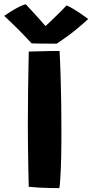

<svg xmlns="http://www.w3.org/2000/svg" viewBox="-74 -910 450 938"><path d="M216 9Q196.5 9 169.8 8.5Q143 8 115.8 6.5Q88.5 5 66.5 2.5Q65.5 -30 64.5 -80.8Q63.5 -131.5 62.8 -189Q62 -246.5 62 -298.5Q62 -378.5 63.2 -469.5Q64.5 -560.5 66.5 -658Q75 -658.5 93.5 -658.8Q112 -659 135.2 -659.8Q158.5 -660.5 180.2 -660.8Q202 -661 217 -661Q220 -607.5 222 -542.2Q224 -477 225 -409Q226 -341 226 -278.5Q226 -247.5 225.8 -214Q225.5 -180.5 225 -147.5Q224.5 -114.5 223 -84.5Q221.5 -54.5 220 -30.2Q218.5 -6 216 9ZM251 -883.5Q264 -878.5 280.5 -868.8Q297 -859 313.2 -848.2Q329.5 -837.5 341.5 -828.5Q353.5 -819.5 357 -817Q298 -763.5 258.2 -735Q218.5 -706.5 202.5 -696.5Q191.5 -696.5 168.5 -696.8Q145.5 -697 121 -697.2Q96.5 -697.5 80.5 -698Q48.5 -733 15.8 -765.8Q-17 -798.5 -53.5 -832.5Q-42.5 -840 -24.5 -851.5Q-6.5 -863 13.8 -873.8Q34 -884.5 51.5 -889.5Q67.5 -872.5 83.5 -855Q99.5 -837.5 113.5 -822Q127.5 -806.5 137.5 -795Q147.5 -783.5 152 -778.5H144Q151 -784.5 169.5 -802.2Q188 -820 210.5 -842Q233 -864 251 -883.5Z"/></svg>

Font: Grandstander Thin
Style: Bold
Weight: 700
Version: Version 1.200